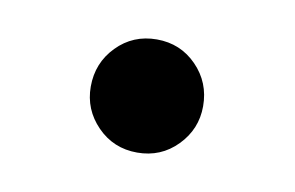

<svg xmlns="http://www.w3.org/2000/svg" viewBox="-33 -178 367 239"><g transform="rotate(10 150.0 -58.5)"><path d="M150 13Q120 13 99.5 -8Q79 -29 79 -58Q79 -88 99.5 -109Q120 -130 150 -130Q180 -130 200.5 -109Q221 -88 221 -58Q221 -29 200.5 -8Q180 13 150 13Z"/></g></svg>

Font: Source Serif 4
Style: Regular
Weight: 400
Designer: Frank Grießhammer
Foundry: Adobe
Version: Version 4.005;hotconv 1.1.0;makeotfexe 2.6.0